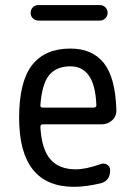

<svg xmlns="http://www.w3.org/2000/svg" viewBox="-20 -720 540 750"><path d="M254.9 -460.9Q200.2 -460.9 171.9 -426.3Q143.6 -391.6 137.7 -307.6Q137.7 -299.8 146.5 -299.8H346.7Q355.5 -299.8 356.4 -307.6Q351.6 -460.9 254.9 -460.9ZM269.5 9.8Q54.7 9.8 54.7 -259.8Q54.7 -400.4 105 -465.3Q155.3 -530.3 254.9 -530.3Q340.8 -530.3 385.7 -473.6Q430.7 -417 434.6 -291Q435.5 -266.6 418.5 -250.5Q401.4 -234.4 377 -234.4H146.5Q138.7 -234.4 137.7 -224.6Q142.6 -136.7 176.8 -97.7Q210.9 -58.6 275.4 -58.6Q316.4 -58.6 373 -79.1Q386.7 -84 398.4 -76.7Q410.2 -69.3 410.2 -54.7Q410.2 -13.7 373 -3.9Q314.5 9.8 269.5 9.8ZM370.1 -700.2Q382.8 -700.2 391.6 -691.4Q400.4 -682.6 400.4 -669.9Q400.4 -657.2 391.6 -648.4Q382.8 -639.6 370.1 -639.6H129.9Q117.2 -639.6 108.4 -648.4Q99.6 -657.2 99.6 -669.9Q99.6 -682.6 108.4 -691.4Q117.2 -700.2 129.9 -700.2Z"/></svg>

Font: Rounded Mgen+ 1m regular
Style: Regular
Weight: 400
Designer: [Source Han Sans]
Ryoko NISHIZUKA  (kana & ideographs); Paul D. Hunt (Latin, Greek & Cyrillic); Wenlong ZHANG  (bopomofo
Version: Version 1.059.20150602